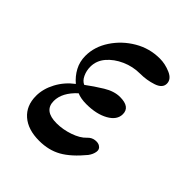

<svg xmlns="http://www.w3.org/2000/svg" viewBox="-137 -499 583 583"><g transform="rotate(45 154.5 -207.0)"><path d="M128 11Q80 11 52.5 -13Q25 -37 25 -79Q25 -109 41 -139Q57 -169 85 -190Q67 -205 56 -225.5Q45 -246 45 -271Q45 -310 68.5 -345.5Q92 -381 129.5 -403Q167 -425 211 -425Q234 -425 257 -415Q280 -405 280 -386Q280 -367 254.5 -358.5Q229 -350 201 -350Q170 -350 142 -337.5Q114 -325 96.5 -304.5Q79 -284 79 -258Q79 -241 86 -226Q93 -211 105 -206Q129 -224 156 -240.5Q183 -257 208 -257Q251 -257 251 -226Q251 -201 222.5 -185Q194 -169 151 -169Q127 -169 111 -176Q74 -142 74 -106Q74 -64 128 -64Q155 -64 182.5 -73.5Q210 -83 224 -98Q234 -109 247 -110.5Q260 -112 267 -107Q277 -101 275 -88.5Q273 -76 264 -64Q231 -24 200 -6.5Q169 11 128 11Z"/></g></svg>

Font: Junicode SmExp
Style: Italic
Weight: 400
Width: 6
Italic angle: -11°
Designer: Peter S. Baker
Version: Version 2.205; ttfautohint (v1.8.4)